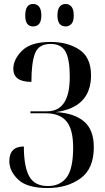

<svg xmlns="http://www.w3.org/2000/svg" viewBox="-20 -935 526 966"><path d="M220 11Q318 11 385 -37.5Q452 -86 452 -194Q452 -283 402 -324.5Q352 -366 261 -371Q438 -395 438 -556Q438 -646 379.5 -685Q321 -724 234 -724Q135 -724 91 -680Q47 -636 47 -589Q47 -523 138 -523Q138 -618 156 -666Q174 -714 235 -714Q288 -714 309.5 -675.5Q331 -637 331 -548Q331 -375 217 -375H133V-365H211Q280 -365 314 -325Q348 -285 348 -193Q348 -85 315 -42Q282 1 221 1Q154 1 127 -48Q100 -97 100 -198Q27 -198 27 -124Q27 -74 71.5 -31.5Q116 11 220 11ZM311 -802Q327 -802 339 -814.5Q351 -827 351 -857Q351 -889 339 -902Q327 -915 311 -915Q269 -915 269 -857Q269 -802 311 -802ZM146 -802Q188 -802 188 -857Q188 -915 146 -915Q107 -915 107 -857Q107 -802 146 -802Z"/></svg>

Font: Noto Serif Display Condensed Semi
Style: Regular
Weight: 600
Width: 3
Designer: Monotype Design Team
Foundry: Monotype Imaging Inc.
Version: Version 1.900